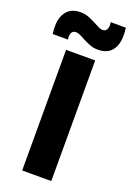

<svg xmlns="http://www.w3.org/2000/svg" viewBox="-219 -986 714 1047"><g transform="rotate(20 138.5 -462.5)"><path d="M55 0V-700H224V0ZM-43 -756Q-45 -768 -45.5 -780Q-46 -792 -46 -802Q-46 -854 -19.5 -887Q7 -920 61 -920Q84 -920 104.5 -912.5Q125 -905 143.5 -895.5Q162 -886 177 -878Q192 -870 205 -870Q215 -870 221 -874.5Q227 -879 230.5 -888Q234 -897 234 -909Q234 -912 233.5 -917Q233 -922 232 -925H320Q322 -913 322.5 -901Q323 -889 323 -878Q323 -824 296.5 -792Q270 -760 216 -760Q193 -760 172.5 -767.5Q152 -775 134 -784.5Q116 -794 101 -801.5Q86 -809 72 -809Q59 -809 51.5 -799.5Q44 -790 44 -772Q44 -769 44.5 -764.5Q45 -760 46 -756Z"/></g></svg>

Font: Georama ExtraCondensed Thin
Style: Bold
Weight: 700
Version: Version 1.001